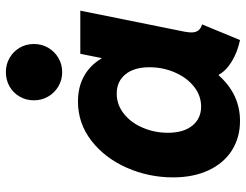

<svg xmlns="http://www.w3.org/2000/svg" viewBox="-110 -704 822 641"><g transform="rotate(-90 300.5 -383.0)"><path d="M29.3 -215.8Q29.3 -296.9 61.5 -370.1Q93.8 -443.4 151.6 -488.3Q209.5 -533.2 282.7 -533.2Q331.5 -533.2 367.9 -512.7Q404.3 -492.2 426.3 -454.6H427.7L441.9 -525.4H585.9L515.6 -176.8Q513.2 -163.1 513.2 -154.8Q513.2 -140.6 519.5 -131.8Q525.9 -123 540 -118.7L487.8 7.8Q448.2 -0.5 417 -19.3Q385.7 -38.1 372.1 -63H369.6Q306.6 7.8 217.8 7.8Q162.6 7.8 119.9 -19Q77.1 -45.9 53.2 -96.7Q29.3 -147.5 29.3 -215.8ZM397 -294.4Q397 -345.7 373.3 -374.8Q349.6 -403.8 309.1 -403.8Q272 -403.8 241.9 -380.1Q211.9 -356.4 195.1 -316.9Q178.2 -277.3 178.2 -232.9Q178.2 -181.2 201.9 -151.6Q225.6 -122.1 265.6 -122.1Q302.7 -122.1 332.8 -146.2Q362.8 -170.4 379.9 -210.2Q397 -250 397 -294.4ZM286.6 -680.2Q286.6 -706.5 299.1 -728Q311.5 -749.5 333 -761.7Q354.5 -773.9 380.9 -773.9Q406.7 -773.9 428.2 -761.5Q449.7 -749 462.2 -727.8Q474.6 -706.5 474.6 -680.2Q474.6 -654.3 462.2 -632.8Q449.7 -611.3 428.2 -598.6Q406.7 -585.9 380.9 -585.9Q354.5 -585.9 333 -598.6Q311.5 -611.3 299.1 -632.8Q286.6 -654.3 286.6 -680.2Z"/></g></svg>

Font: Reddit Sans Vanilla ExtraBold
Style: Italic
Weight: 800
Italic angle: -11.25°
Designer: Stephen Hutchings
Version: Version 1.013